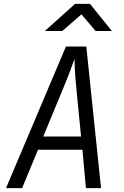

<svg xmlns="http://www.w3.org/2000/svg" viewBox="-20 -970 640 990"><path d="M211 -810H301L400 -896L473 -810H557L444 -950H367ZM11 0H94L176 -198H405L423 0H501L425 -730H320ZM203 -266 304 -510C338 -591 358 -649 364 -666C364 -649 366 -591 374 -510L398 -266Z"/></svg>

Font: JetBrains Mono Light
Style: Italic
Weight: 336
Italic angle: -9°
Monospace: yes
Designer: Philipp Nurullin, Konstantin Bulenkov
Foundry: JetBrains
Version: Version 2.305